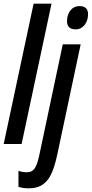

<svg xmlns="http://www.w3.org/2000/svg" viewBox="-23 -780 497 1040"><path d="M-3 0H94L256 -760H159ZM387 -621C427 -621 454 -658 454 -703C454 -733 437 -747 408 -747C361 -747 340 -704 340 -666C340 -636 355 -621 387 -621ZM134 240C234 240 265 164 289 49L414 -540H317L194 41C177 126 163 153 121 153C107 153 88 150 77 145V232C95 238 113 240 134 240Z"/></svg>

Font: Noto Sans UI Condensed Medium
Style: Italic
Weight: 500
Width: 3
Italic angle: -12°
Designer: Monotype Design Team
Foundry: Monotype Imaging Inc.
Version: Version 1.901